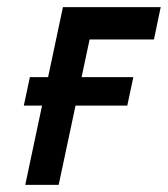

<svg xmlns="http://www.w3.org/2000/svg" viewBox="-20 -520 472 540"><path d="M64 -303 47 -223H338L355 -303ZM157 -500 51 0H145L232 -409H413L432 -500Z"/></svg>

Font: Advent Pro SemiBold
Style: Italic
Weight: 600
Italic angle: -12°
Version: Version 3.000